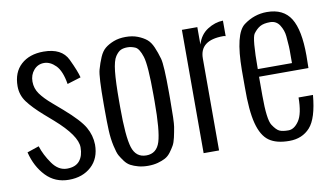

<svg xmlns="http://www.w3.org/2000/svg" viewBox="-65 -741 1564 897"><g transform="rotate(-10 716.5 -292.5)"><path d="M275.9 -126.5Q275.9 -182.6 175.8 -270.5L133.3 -307.6Q85 -350.1 60.3 -383.5Q35.6 -417 35.6 -458.5Q35.6 -524.4 75.7 -560.8Q115.7 -597.2 182.6 -597.2Q269 -597.2 297.1 -538.1Q325.2 -479 332.5 -448.7L267.6 -428.7Q257.3 -491.7 231.2 -518.1Q205.1 -544.4 175.8 -544.4Q146.5 -544.4 127.2 -522.2Q107.9 -500 107.9 -467.8Q107.9 -435.5 126.7 -409.2Q145.5 -382.8 181.2 -352.5L227.5 -312.5Q299.3 -250 321.5 -210.9Q343.8 -171.9 344.7 -127.9Q344.7 -62.5 303.5 -24.7Q262.2 13.2 196.8 13.2Q131.3 13.2 88.1 -32Q44.9 -77.1 27.8 -146.5L84 -165.5Q97.7 -122.6 127 -81.1Q156.2 -39.6 196.8 -39.6Q237.3 -39.6 256.6 -63Q275.9 -86.4 275.9 -126.5Z M490.7 -307.6V-277.3Q490.7 -139.6 506.8 -87.9Q522.9 -36.1 572.3 -36.1Q621.6 -36.1 637.7 -87.9Q653.8 -139.6 653.8 -277.3V-307.6Q653.8 -449.7 640.6 -491.2Q627.4 -532.7 608.9 -540.8Q590.3 -548.8 572.3 -548.8Q554.2 -548.8 541.3 -543.2Q528.3 -537.6 514.9 -518.1Q501.5 -498.5 496.1 -448.7Q490.7 -398.9 490.7 -307.6ZM417.5 -277.3V-307.6Q417.5 -437.5 426.3 -468.8Q435.1 -500 446.3 -525.9Q457.5 -551.8 473.9 -565.2Q490.2 -578.6 515.1 -588.4Q540 -598.1 572.3 -598.1Q604.5 -598.1 629.4 -588.4Q654.3 -578.6 670.7 -565.2Q687 -551.8 698.2 -525.9Q709.5 -500 718.3 -468.8Q727.1 -437.5 727.1 -307.6V-277.3Q727.1 -169.9 722.9 -145Q718.8 -120.1 713.4 -96.2Q708 -72.3 700.4 -59.1Q692.9 -45.9 681.2 -30Q669.4 -14.2 654.3 -6.1Q639.2 2 618.4 7.6Q597.7 13.2 572.3 13.2Q546.9 13.2 526.1 7.6Q505.4 2 490.2 -6.1Q475.1 -14.2 463.4 -30Q451.7 -45.9 444.1 -59.1Q436.5 -72.3 428.7 -107.2Q420.9 -142.1 419.2 -182.6Q417.5 -223.1 417.5 -277.3Z M837.4 0V-585H910.6V-502.4Q924.3 -547.9 960 -570.6Q995.6 -593.3 1033.7 -594.2V-520.5Q1028.3 -522.5 1022.5 -522.5Q910.6 -522.5 910.6 -436.5V0Z M1242.2 -598.1Q1320.8 -598.1 1355.2 -542.5Q1389.6 -486.8 1389.6 -366.7Q1389.6 -330.1 1388.7 -306.6H1154.3V-217.3Q1154.3 -103 1172.1 -75.9Q1189.9 -48.8 1204.6 -42.5Q1219.2 -36.1 1246.6 -36.1Q1273.9 -36.1 1296.4 -69.1Q1318.8 -102.1 1319.3 -179.2H1387.7Q1377.9 -69.3 1340.8 -28.1Q1303.7 13.2 1242.2 13.2Q1180.7 13.2 1146.2 -11.5Q1111.8 -36.1 1095.7 -97.4Q1079.6 -158.7 1080.6 -269.5V-351.1Q1082 -523.4 1132.1 -560.8Q1182.1 -598.1 1242.2 -598.1ZM1154.8 -342.8H1316.9Q1316.4 -362.3 1316.9 -382.3Q1317.4 -402.3 1316.4 -422.6Q1315.4 -442.9 1312.7 -470.9Q1310.1 -499 1294.4 -523.9Q1278.8 -548.8 1249 -548.8Q1218.8 -548.8 1201.4 -539.1Q1184.1 -529.3 1169.4 -509Q1154.8 -488.8 1154.8 -342.8Z"/></g></svg>

Font: Oswald-Light
Style: Light
Weight: 300
Designer: vernon adams
Foundry: vernon adams
Version: Version ; ttfautohint (v0.92.18-e454-dirty) -l 8 -r 50 -G 20